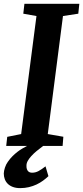

<svg xmlns="http://www.w3.org/2000/svg" viewBox="-31 -763 435 1004"><path d="M6.8 -47.4 79.6 -62 159.7 -679.2 90.8 -691.4 96.7 -743.2H383.8L378.4 -691.4L298.3 -679.2L218.8 -62L300.3 -47.9L296.4 0H194.8Q176.3 13.7 160.4 26.9Q144.5 40 132.8 53Q121.1 65.9 114.3 78.1Q107.4 90.3 107.4 102.1Q106.9 113.3 109.4 120.6Q111.8 127.9 116 132.3Q120.1 136.7 125.7 138.4Q131.3 140.1 137.2 140.1Q154.3 140.1 170.4 131.6Q186.5 123 207 106.9L222.2 158.2Q209.5 170.4 194.1 181.6Q178.7 192.9 160.2 201.7Q141.6 210.4 120.1 215.6Q98.6 220.7 74.7 220.7Q52.7 220.7 36.4 214.6Q20 208.5 9.5 198Q-1 187.5 -6.1 173.6Q-11.2 159.7 -11.2 144Q-10.7 130.4 -5.1 113.3Q0.5 96.2 9.8 83.5Q22 65.9 34.9 53.2Q47.9 40.5 60.5 30.8Q73.2 21 85.9 13.7Q98.6 6.3 110.8 0H1.5Z"/></svg>

Font: Merriweather Bold
Style: Italic
Weight: 700
Italic angle: -7°
Designer: Eben Sorkin ( eben@eyebytes.com )
Foundry: Eben Sorkin ( eben@eyebytes.com )
Version: Version 1.5; ttfautohint (v0.97) -l 13 -r 13 -G 200 -x 24 -f